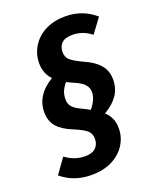

<svg xmlns="http://www.w3.org/2000/svg" viewBox="-143 -768 750 930"><g transform="rotate(-20 232.5 -303.0)"><path d="M422 -320Q422 -274 399 -240Q376 -206 329 -178Q349 -159 358 -137.5Q367 -116 367 -88Q367 -43 343 -4.5Q319 34 274 57Q229 80 167 80Q76 80 12 26L67 -51Q92 -33 116.5 -24.5Q141 -16 169 -16Q205 -16 223 -33.5Q241 -51 241 -79Q241 -106 224.5 -121.5Q208 -137 158 -158Q105 -179 79.5 -208.5Q54 -238 54 -284Q54 -372 146 -427Q112 -462 112 -514Q112 -563 137 -602.5Q162 -642 206 -664Q250 -686 307 -686Q397 -686 462 -629L407 -555Q363 -590 310 -590Q272 -590 254.5 -573Q237 -556 237 -528Q237 -502 253.5 -486.5Q270 -471 319 -448Q370 -426 396 -395Q422 -364 422 -320ZM270 -218Q305 -259 305 -298Q305 -319 290.5 -336Q276 -353 239 -369Q223 -375 203 -386Q186 -365 179 -347Q172 -329 172 -307Q172 -285 184 -270Q196 -255 223 -242Q251 -229 270 -218Z"/></g></svg>

Font: Fira Sans Extra Condensed SemiBold
Style: Italic
Weight: 600
Width: 3
Italic angle: -8°
Designer: Carrois Corporate & Edenspiekermann AG
Foundry: Carrois Corporate GbR & Edenspiekermann AG
Version: Version 4.203